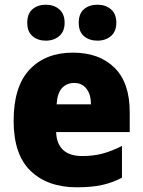

<svg xmlns="http://www.w3.org/2000/svg" viewBox="-20 -838 608 817"><path d="M290 -614Q402 -614 467 -550Q532 -486 532 -361V-276H219Q220 -228 247.5 -201Q275 -174 330 -174Q377 -174 416.5 -184.5Q456 -195 499 -217V-82Q460 -61 415 -51Q370 -41 307 -41Q183 -41 110.5 -110.5Q38 -180 38 -324Q38 -470 106 -542Q174 -614 290 -614ZM296 -485Q265 -485 244.5 -464Q224 -443 221 -394H367Q367 -436 348 -460.5Q329 -485 296 -485ZM96 -741Q96 -780 118.5 -799Q141 -818 175 -818Q209 -818 232 -798.5Q255 -779 255 -741Q255 -704 232 -684.5Q209 -665 175 -665Q141 -665 118.5 -684Q96 -703 96 -741ZM315 -741Q315 -780 337.5 -799Q360 -818 395 -818Q429 -818 452 -798.5Q475 -779 475 -741Q475 -704 452 -684.5Q429 -665 395 -665Q360 -665 337.5 -684Q315 -703 315 -741Z"/></svg>

Font: Noto Sans Tamil UI SemiCondensed Black
Style: Regular
Weight: 900
Width: 4
Designer: Jelle Bosma - Monotype Design Team
Foundry: Monotype Imaging Inc.
Version: Version 2.004; ttfautohint (v1.8.4.7-5d5b)